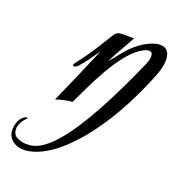

<svg xmlns="http://www.w3.org/2000/svg" viewBox="-222 -386 643 697"><g transform="rotate(20 100.0 -37.0)"><path d="M-55 227Q-83 227 -101 211.5Q-119 196 -119 170Q-119 158 -115 146Q-111 132 -101.5 122.5Q-92 113 -86 113Q-84 112 -81.5 113.5Q-79 115 -81 115Q-85 118 -93 128Q-101 138 -106 153Q-107 156 -107 159Q-107 162 -107 165Q-107 187 -89.5 195.5Q-72 204 -53 204Q-38 204 -26 201Q15 189 60.5 134.5Q106 80 155 -10Q204 -100 255 -216Q260 -227 262 -235.5Q264 -244 264 -250Q264 -267 249 -267Q236 -267 215 -252Q194 -238 171 -209.5Q148 -181 124 -140Q102 -101 83 -62Q64 -23 52 3Q37 3 17.5 8Q-2 13 -11 16Q14 -39 39 -97Q64 -155 85 -205Q72 -186 58.5 -167Q45 -148 29 -130Q20 -120 12 -120Q8 -120 8 -124Q8 -128 13 -134Q48 -179 71.5 -217Q95 -255 107 -274Q115 -288 127.5 -289.5Q140 -291 149 -291Q153 -291 163 -290.5Q173 -290 183 -290Q179 -282 167.5 -262Q156 -242 143.5 -220Q131 -198 123 -180Q137 -197 162.5 -228.5Q188 -260 222 -281Q257 -301 280 -301Q319 -301 319 -255Q319 -229 306 -196Q261 -81 204 9.5Q147 100 86 156Q25 212 -31 224Q-43 227 -55 227Z"/></g></svg>

Font: Gwendolyn
Style: Bold
Weight: 700
Designer: Robert E. Leuschke
Foundry: Robert E. Leuschke
Version: Version 1.010; ttfautohint (v1.8.3)